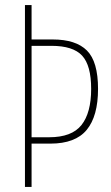

<svg xmlns="http://www.w3.org/2000/svg" viewBox="-20 -734 437 754"><path d="M365 -385Q365 -278 320.5 -224Q276 -170 178 -170H104V0H78V-714H104V-579H187Q278 -579 321.5 -535.5Q365 -492 365 -385ZM173 -195Q262 -195 300 -243Q338 -291 338 -385Q338 -477 302.5 -515.5Q267 -554 182 -554H104V-195Z"/></svg>

Font: Noto Sans Lao ExtraCondensed Thin
Style: Regular
Weight: 100
Width: 2
Designer: Monotype Design Team
Foundry: Monotype Imaging Inc.
Version: Version 2.003; ttfautohint (v1.8.4.7-5d5b)